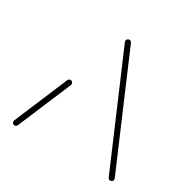

<svg xmlns="http://www.w3.org/2000/svg" viewBox="-123 -638 752 757"><g transform="rotate(30 253.0 -259.5)"><path d="M34.8 0.4Q30 0.4 26.5 -3.1Q23 -6.7 23 -11.9Q23 -14.4 24.1 -16.7L125.9 -258.1Q127.4 -261.5 130.4 -263.5Q133.3 -265.6 137 -265.6Q141.9 -265.6 145.4 -262Q148.9 -258.5 148.9 -253.3Q148.9 -250.7 147.8 -248.5L45.9 -7Q44.4 -3.7 41.5 -1.7Q38.5 0.4 34.8 0.4ZM482.6 -11.9Q482.6 -7 479.1 -3.3Q475.6 0.4 470.4 0.4Q466.7 0.4 463.9 -1.7Q461.1 -3.7 459.6 -6.7L250 -495.9Q246.3 -504.1 246.3 -506.7Q246.3 -511.9 250 -515.4Q253.7 -518.9 258.5 -518.9Q262.2 -518.9 265 -516.9Q267.8 -514.8 269.3 -511.9L478.9 -22.6Q482.6 -14.4 482.6 -11.9Z"/></g></svg>

Font: 26F Galaxy Sans Thin
Style: Regular
Weight: 100
Designer: C₂₉H₂₅N₃O₅
Version: Version 1.100